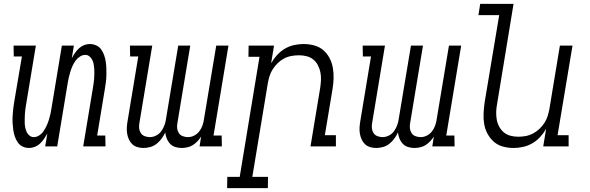

<svg xmlns="http://www.w3.org/2000/svg" viewBox="-20 -755 3040 990"><path d="M131 8Q112 8 96.5 0.5Q81 -7 71.5 -21Q62 -35 56.5 -51Q51 -67 48.5 -84.5Q46 -102 45 -119.5Q44 -137 45 -155.5Q46 -174 48 -192Q50 -210 53 -228L93 -464H51L50 -520H165L115 -219Q113 -206 111 -193.5Q109 -181 108.5 -169Q108 -157 107.5 -144.5Q107 -132 107.5 -119.5Q108 -107 110.5 -95.5Q113 -84 118 -73.5Q123 -63 132.5 -55.5Q142 -48 154 -48Q169 -48 182.5 -57Q196 -66 205 -79.5Q214 -93 220.5 -107Q227 -121 231.5 -135.5Q236 -150 239.5 -165Q243 -180 245 -194L299 -520H361L350 -454Q357 -468 366 -481Q375 -494 386.5 -505Q398 -516 413 -522Q428 -528 442 -528Q461 -528 477 -520.5Q493 -513 502.5 -499Q512 -485 517.5 -469Q523 -453 525.5 -435.5Q528 -418 528.5 -400.5Q529 -383 528.5 -364.5Q528 -346 525.5 -328Q523 -310 520 -292L481 -56H523L524 0H409L459 -301Q461 -314 463 -326.5Q465 -339 465.5 -351Q466 -363 466.5 -375.5Q467 -388 466 -400.5Q465 -413 463 -424.5Q461 -436 455.5 -446.5Q450 -457 441 -464.5Q432 -472 420 -472Q405 -472 391.5 -463Q378 -454 368.5 -440.5Q359 -427 353 -413Q347 -399 342.5 -384.5Q338 -370 334.5 -355Q331 -340 329 -326L275 0H213L224 -66Q216 -52 207 -39Q198 -26 186.5 -15Q175 -4 160 2Q145 8 131 8Z M720 8Q704 8 688.5 3.5Q673 -1 662 -11.5Q651 -22 644.5 -36.5Q638 -51 635.5 -66.5Q633 -82 634 -98.5Q635 -115 638 -132L693 -464H651L650 -520H765L699 -122Q696 -107 697.5 -93.5Q699 -80 706 -69Q713 -58 726 -53Q739 -48 753 -48Q769 -48 785 -56Q801 -64 811.5 -78.5Q822 -93 828 -109.5Q834 -126 836 -142L899 -520H961L895 -122Q892 -107 893.5 -93.5Q895 -80 902 -69Q909 -58 922 -53Q935 -48 949 -48Q966 -48 981.5 -56Q997 -64 1008 -78.5Q1019 -93 1024.5 -109.5Q1030 -126 1032 -142L1095 -520H1158L1081 -56H1123L1124 0H1009L1017 -51Q1009 -38 998 -26.5Q987 -15 974.5 -7Q962 1 946.5 4.5Q931 8 917 8Q900 8 884 3Q868 -2 857 -13.5Q846 -25 840 -40Q834 -55 832 -72Q824 -55 813 -40Q802 -25 787.5 -13.5Q773 -2 755 3Q737 8 720 8Z M1361 215H1151L1152 157H1216L1318 -462H1261L1262 -520H1393L1378 -429Q1391 -452 1409 -471.5Q1427 -491 1449 -504Q1471 -517 1496 -522.5Q1521 -528 1545 -528Q1574 -528 1601 -520.5Q1628 -513 1647.5 -496Q1667 -479 1679.5 -455Q1692 -431 1696.5 -404Q1701 -377 1700 -349Q1699 -321 1694 -292L1655 -58H1712V0H1581L1631 -302Q1634 -322 1635 -342.5Q1636 -363 1632 -382.5Q1628 -402 1619 -419Q1610 -436 1595.5 -448Q1581 -460 1561.5 -465Q1542 -470 1522 -470Q1503 -470 1483 -466.5Q1463 -463 1445 -453.5Q1427 -444 1412.5 -430Q1398 -416 1387 -399Q1376 -382 1370 -363Q1364 -344 1361 -326L1281 157H1362Z M1920 8Q1904 8 1888.5 3.5Q1873 -1 1862 -11.5Q1851 -22 1844.5 -36.5Q1838 -51 1835.5 -66.5Q1833 -82 1834 -98.5Q1835 -115 1838 -132L1893 -464H1851L1850 -520H1965L1899 -122Q1896 -107 1897.5 -93.5Q1899 -80 1906 -69Q1913 -58 1926 -53Q1939 -48 1953 -48Q1969 -48 1985 -56Q2001 -64 2011.5 -78.5Q2022 -93 2028 -109.5Q2034 -126 2036 -142L2099 -520H2161L2095 -122Q2092 -107 2093.5 -93.5Q2095 -80 2102 -69Q2109 -58 2122 -53Q2135 -48 2149 -48Q2166 -48 2181.5 -56Q2197 -64 2208 -78.5Q2219 -93 2224.5 -109.5Q2230 -126 2232 -142L2295 -520H2358L2281 -56H2323L2324 0H2209L2217 -51Q2209 -38 2198 -26.5Q2187 -15 2174.5 -7Q2162 1 2146.5 4.5Q2131 8 2117 8Q2100 8 2084 3Q2068 -2 2057 -13.5Q2046 -25 2040 -40Q2034 -55 2032 -72Q2024 -55 2013 -40Q2002 -25 1987.5 -13.5Q1973 -2 1955 3Q1937 8 1920 8Z M2628 8Q2599 8 2572.5 0.5Q2546 -7 2526.5 -24Q2507 -41 2494 -65Q2481 -89 2476.5 -116Q2472 -143 2473.5 -171Q2475 -199 2479 -228L2554 -677H2447L2456 -735H2628L2543 -218Q2539 -198 2538.5 -177.5Q2538 -157 2541.5 -137.5Q2545 -118 2554.5 -101Q2564 -84 2578.5 -72Q2593 -60 2612.5 -55Q2632 -50 2652 -50Q2671 -50 2690.5 -53.5Q2710 -57 2728 -66.5Q2746 -76 2761 -90Q2776 -104 2787 -121Q2798 -138 2804 -157Q2810 -176 2813 -194L2867 -520H2932L2855 -58H2912V0H2781L2796 -91Q2783 -68 2765 -48.5Q2747 -29 2724.5 -16Q2702 -3 2677 2.5Q2652 8 2628 8Z"/></svg>

Font: Iosevka HT Light Extended
Style: Italic
Weight: 300
Width: 7
Italic angle: -9°
Monospace: yes
Designer: Belleve Invis
Foundry: Belleve Invis
Version: Version 32.3.0; ttfautohint (v1.8.4)